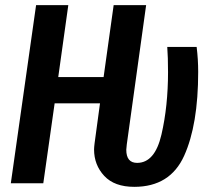

<svg xmlns="http://www.w3.org/2000/svg" viewBox="-20 -711 820 745"><path d="M345 -131Q345 -139 347 -155L368 -310H192L148 0H22L120 -691H245L206 -412H382L421 -691H547L472 -151Q470 -135 470 -130Q470 -79 512 -79Q581 -79 606.5 -189Q632 -299 632 -431Q632 -489 629 -529H743Q749 -481 749 -432Q749 -227 694.5 -106.5Q640 14 501 14Q424 14 384.5 -28.5Q345 -71 345 -131Z"/></svg>

Font: Fira Sans Extra Condensed Medium
Style: Italic
Weight: 500
Width: 3
Italic angle: -8°
Designer: Carrois Corporate & Edenspiekermann AG
Foundry: Carrois Corporate GbR & Edenspiekermann AG
Version: Version 4.203